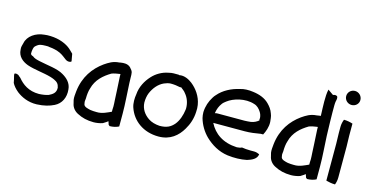

<svg xmlns="http://www.w3.org/2000/svg" viewBox="-71 -997 2578 1339"><g transform="rotate(15 1217.5 -327.5)"><path d="M28 -344C30 -295 65 -267 105 -252C156 -234 226 -229 277 -214C288 -210 298 -208 307 -203C331 -192 342 -180 347 -154C349 -116 325 -102 299 -89C281 -83 256 -79 231 -78C156 -78 110 -113 77 -153C73 -156 70 -159 66 -162C55 -175 37 -176 30 -171C29 -165 30 -159 32 -152L38 -127L42 -107C51 -89 67 -70 89 -52C123 -26 172 -2 235 -4C287 -6 326 -17 358 -33C405 -56 428 -105 422 -161C419 -207 387 -236 354 -255C310 -282 236 -287 178 -300C156 -305 138 -309 124 -321C108 -326 103 -331 106 -348V-354C107 -364 110 -379 115 -387C122 -395 139 -410 154 -412C164 -414 176 -415 190 -415H207C210 -415 214 -414 218 -413C246 -411 274 -404 296 -394C318 -384 334 -369 351 -357C372 -343 396 -352 392 -359L383 -409C376 -415 366 -427 353 -438C323 -464 271 -487 205 -489H182C175 -488 168 -488 161 -487C100 -482 45 -445 35 -392C31 -377 25 -362 28 -344Z M476 -101C478 -92 480 -85 482 -77C487 -47 509 -24 533 -13C565 4 603 14 650 14C670 14 695 10 715 3C723 -2 731 -7 737 -11L749 -20L757 4C760 6 763 8 765 11C790 11 814 5 831 -4V-96C831 -170 824 -242 821 -315L820 -348C819 -390 822 -395 797 -422C775 -445 738 -438 735 -438C729 -438 722 -436 716 -435C671 -432 644 -414 613 -393C545 -344 490 -271 478 -163C476 -142 473 -119 476 -101ZM554 -106C553 -115 556 -125 556 -133C556 -158 559 -187 566 -207C583 -274 631 -315 683 -346C698 -352 724 -357 741 -359C742 -359 743 -358 745 -359V-342C747 -304 749 -270 751 -233C751 -217 754 -188 754 -172C755 -157 756 -143 756 -127L755 -108V-90C730 -79 692 -58 652 -60C636 -60 620 -61 607 -63C590 -67 562 -72 557 -89C556 -95 555 -101 554 -106Z M888 -252C883 -223 882 -185 892 -156C922 -68 1003 -7 1113 -7C1197 -7 1250 -53 1283 -110C1306 -148 1321 -192 1323 -241C1329 -311 1299 -366 1266 -402C1257 -413 1248 -419 1237 -429C1215 -446 1179 -466 1142 -458C1141 -459 1139 -460 1137 -460H1101C1090 -460 1079 -458 1067 -455C1021 -447 980 -422 952 -391C918 -354 892 -306 888 -252ZM957 -211C957 -237 961 -260 969 -280C986 -320 1014 -356 1054 -374C1067 -379 1084 -386 1101 -386C1125 -386 1149 -383 1171 -378C1173 -378 1175 -379 1177 -380C1191 -368 1204 -361 1214 -346C1234 -323 1249 -288 1249 -247C1249 -243 1248 -239 1248 -236C1243 -196 1229 -154 1205 -125C1180 -96 1152 -81 1101 -81C1070 -83 1041 -91 1019 -106C985 -129 959 -164 957 -211Z M1372 -253C1372 -238 1374 -224 1377 -211C1390 -164 1417 -120 1450 -88C1493 -47 1547 -14 1613 -5C1661 1 1710 0 1752 -9C1785 -19 1820 -34 1824 -69C1814 -74 1800 -79 1785 -79H1756C1735 -79 1714 -81 1696 -84C1688 -79 1674 -77 1660 -76C1559 -81 1494 -127 1458 -198H1685C1726 -198 1763 -204 1798 -210H1815C1828 -234 1842 -270 1840 -307L1837 -334C1836 -345 1833 -355 1829 -365C1820 -392 1805 -411 1787 -429C1759 -457 1719 -473 1671 -479C1639 -484 1601 -483 1576 -474C1517 -461 1462 -432 1426 -390C1419 -383 1412 -374 1407 -365C1387 -333 1374 -297 1372 -253ZM1451 -266C1456 -298 1465 -319 1481 -341C1488 -351 1497 -357 1507 -365C1548 -397 1631 -422 1700 -399C1722 -393 1738 -376 1749 -359C1758 -346 1763 -331 1764 -316C1764 -311 1763 -306 1763 -301L1765 -298C1749 -285 1733 -276 1708 -272L1685 -270C1678 -269 1671 -269 1664 -269H1470C1463 -269 1457 -268 1451 -266Z M1901 -101C1903 -92 1905 -85 1907 -77C1912 -47 1934 -24 1958 -13C1990 4 2028 14 2075 14C2095 14 2120 10 2140 3C2148 -2 2156 -7 2162 -11L2174 -20L2182 4C2185 6 2188 8 2190 11C2215 11 2239 5 2256 -4V-96C2256 -170 2249 -242 2246 -315L2245 -348C2244 -390 2242 -438 2242 -482V-535C2242 -546 2243 -553 2244 -562C2247 -575 2252 -592 2243 -602C2229 -609 2221 -604 2214 -602L2174 -630C2168 -603 2167 -575 2167 -542C2168 -526 2168 -509 2168 -493C2168 -485 2168 -477 2169 -469C2169 -459 2169 -449 2170 -439C2166 -439 2163 -438 2160 -438C2154 -437 2147 -436 2141 -435C2096 -432 2069 -414 2038 -393C1970 -344 1915 -271 1903 -163C1901 -142 1898 -119 1901 -101ZM1979 -106C1978 -115 1981 -125 1981 -133C1981 -158 1984 -187 1991 -207C2008 -274 2056 -315 2108 -346C2123 -352 2149 -357 2166 -359C2167 -359 2168 -358 2170 -359V-342C2172 -304 2174 -270 2176 -233C2176 -217 2179 -188 2179 -172C2180 -157 2181 -143 2181 -127L2180 -108V-90C2155 -79 2117 -58 2077 -60C2061 -60 2045 -61 2032 -63C2015 -67 1987 -72 1982 -89C1981 -95 1980 -101 1979 -106Z M2305 -619C2305 -590 2329 -568 2357 -568C2385 -568 2408 -589 2408 -617C2408 -646 2384 -669 2356 -669C2328 -669 2305 -647 2305 -619ZM2322 -357C2322 -330 2324 -307 2324 -279V-13C2342 -8 2366 -3 2389 -3C2395 -17 2399 -36 2399 -56V-279C2399 -307 2397 -330 2397 -357V-444C2379 -450 2356 -455 2333 -455C2327 -440 2322 -421 2322 -401Z"/></g></svg>

Font: SolarCharger
Style: 550
Weight: 400
Designer: Mew Too
Foundry: Cannot Into Space Fonts/KineticPlasma Fonts
Version: Version 1.100